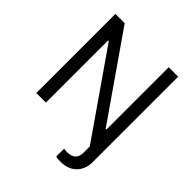

<svg xmlns="http://www.w3.org/2000/svg" viewBox="-248 -885 1248 1248"><g transform="rotate(45 376.5 -261.0)"><path d="M183.2 -571H176.1V0H88.1V-727.3H173.3L571 -154.8H578.1V-727.3H664.8V58.2Q664.8 93.4 653.4 120.7Q642 148.1 622.3 166.7Q602.6 185.4 576.2 195Q549.7 204.5 519.9 204.5Q507.1 204.5 494.1 204Q481.2 203.5 471.6 200.3V127.8Q476.9 128.9 484 129.8Q491.1 130.7 498.6 130.7Q515.6 130.7 530.4 127.1Q545.1 123.6 556.1 115.1Q567.1 106.5 573.3 92.3Q579.5 78.1 579.5 56.8V0Z"/></g></svg>

Font: Fast_Sans-Dotted
Style: Regular
Weight: 400
Version: Version 3.018